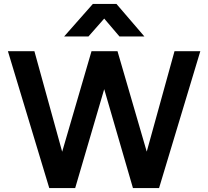

<svg xmlns="http://www.w3.org/2000/svg" viewBox="-20 -962 1064 982"><path d="M232 0 20.5 -700H156L298 -186L448 -700H581L730.5 -186.5L872.5 -700H1004.5L793.5 0H660L513 -506L364.5 0ZM308 -775.5 455 -942H575.5L718.5 -775.5H591L513 -867L432.5 -775.5Z"/></svg>

Font: Geologica Medium
Style: Regular
Weight: 500
Designer: Sindre Bremnes, Frode Helland
Foundry: Monokrom Skriftforlag AS
Version: Version 1.010;gftools[0.9.28]